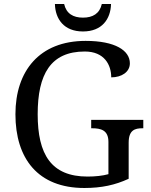

<svg xmlns="http://www.w3.org/2000/svg" viewBox="-20 -928 754 958"><path d="M394 -771C489 -771 532 -833 534 -908H488C477 -860 443 -840 394 -840C345 -840 311 -860 300 -908H254C256 -833 299 -771 394 -771ZM401 10C487 10 555 -5 622 -36V-216C622 -279 653 -288 691 -288H695V-330H435V-288H439C483 -288 521 -279 521 -220V-59C493 -51 455 -47 417 -47C235 -47 168 -158 168 -358C168 -558 233 -671 403 -671C501 -671 535 -604 535 -542C587 -542 628 -569 628 -612C628 -676 555 -724 407 -724C177 -724 57 -574 57 -358C57 -137 169 10 401 10Z"/></svg>

Font: Noto Serif Balinese
Style: Regular
Weight: 400
Designer: Monotype Design Team
Foundry: Monotype Imaging Inc.
Version: Version 2.005